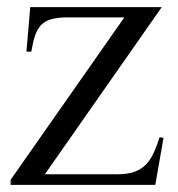

<svg xmlns="http://www.w3.org/2000/svg" viewBox="-20 -519 500 539"><path d="M416 0H9.8V-14.2L329.1 -470.2H169.9Q142.1 -470.2 124.3 -465.1Q106.4 -460 95.5 -448.7Q84.5 -437.5 78.4 -418.9Q72.3 -400.4 67.9 -374H54.2L64.9 -499H434.1L106 -29.8H310.1Q338.9 -29.8 357.9 -36.9Q377 -43.9 389.9 -57.4Q402.8 -70.8 411.6 -90.1Q420.4 -109.4 428.2 -133.8L439 -131.8Z"/></svg>

Font: Scheherazade Urdu
Style: Regular
Weight: 400
Designer: SIL International
Foundry: SIL International
Version: Version 1.005 (build 117/117)